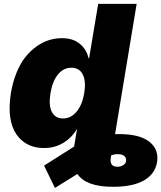

<svg xmlns="http://www.w3.org/2000/svg" viewBox="-20 -747 822 978"><path d="M203.8 7.1Q159.4 7.1 123.9 -10.1Q88.4 -27.3 64.1 -62Q39.8 -96.6 32.1 -149.1Q24.5 -201.7 35.5 -272.7Q45.1 -330.3 64.6 -377.5Q84.2 -424.7 109.7 -456.7Q135.3 -488.6 166.4 -510.7Q197.4 -532.7 229.6 -542.6Q261.7 -552.6 294.7 -552.6Q352.3 -552.6 386.7 -523.8Q421.2 -495 431.1 -450.3H433.9L480.1 -727.3H676.1L566.1 -63.6Q573.2 -63.9 588.1 -63.9Q691.8 -63.9 741.1 -24.7Q790.5 14.6 779.8 79.5Q769.9 139.2 713.4 171.9Q657 204.5 555.4 204.5Q418.3 204.5 374.3 139.2L259.9 210.2L204.5 96.6L357.6 -0.4L372.2 -89.5H371.4Q346.2 -45.8 302.6 -19.4Q258.9 7.1 203.8 7.1ZM301.1 -143.5Q341.3 -143.5 370.2 -178.3Q399.1 -213.1 409.1 -272.7Q419 -333.5 401.6 -367.7Q384.2 -402 343.8 -402Q303.3 -402 275.2 -367.7Q247.2 -333.5 237.2 -272.7Q226.9 -211.6 243.8 -177.6Q260.7 -143.5 301.1 -143.5ZM546.5 44 544 59.7Q538.4 102.3 578.1 102.3Q594.5 102.3 607.4 94.3Q620.4 86.3 622.2 73.9Q624.6 57.5 612.6 47.2Q600.5 36.9 572.4 38.4Q563.2 38.7 546.5 44Z"/></svg>

Font: Karasuma Gothic
Style: Italic
Weight: 900
Italic angle: -9.39999°
Designer: Rasmus Andersson / Ryoko Nishizuka
Foundry: Genbu
Version: Version 1.00